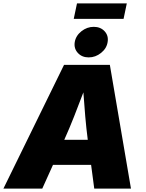

<svg xmlns="http://www.w3.org/2000/svg" viewBox="-43 -1109 858 1129"><path d="M-22.9 0 333.5 -727.5H603L727.1 0H511.2L492.7 -139.6H268.6L205.6 0ZM335 -287.1H473.1Q464.4 -354 458.3 -424.3Q452.1 -494.6 447.3 -565.9Q420.4 -494.6 392.8 -424.3Q365.2 -354 335 -287.1ZM478.5 -771.5Q438.5 -771.5 414.6 -797.9Q390.6 -824.2 396.5 -861.3Q402.8 -898.9 435.5 -925Q468.3 -951.2 508.3 -951.2Q548.3 -951.2 572.3 -925Q596.2 -898.9 589.8 -861.3Q584 -824.2 551.3 -797.9Q518.6 -771.5 478.5 -771.5ZM702.6 -1088.9 683.6 -998H390.6L409.7 -1088.9Z"/></svg>

Font: Inter Black
Style: Italic
Weight: 900
Italic angle: -9.39999°
Designer: Rasmus Andersson
Foundry: rsms
Version: Version 4.000;git-a52131595